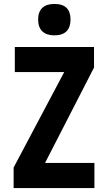

<svg xmlns="http://www.w3.org/2000/svg" viewBox="-20 -952 540 972"><path d="M255 -773C311 -773 337 -802 337 -853C337 -905 311 -932 255 -932C202 -932 173 -905 173 -853C173 -800 203 -773 255 -773ZM49 0H458V-127H208L456 -610V-714H55V-587H305L49 -104Z"/></svg>

Font: Noto Sans Mono ExtraCondensed ExtraBold
Style: Regular
Weight: 800
Width: 2
Designer: Monotype Design Team
Foundry: Monotype Imaging Inc.
Version: Version 2.014